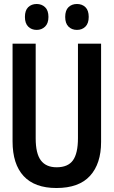

<svg xmlns="http://www.w3.org/2000/svg" viewBox="-20 -933 570 963"><path d="M263 10Q154 10 98.5 -50Q43 -110 43 -224V-714H159V-239Q159 -163 185 -128.5Q211 -94 264 -94Q321 -94 346 -129Q371 -164 371 -240V-714H487V-221Q487 -112 431.5 -51Q376 10 263 10ZM366 -783Q340 -783 323.5 -799.5Q307 -816 307 -848Q307 -881 323.5 -897Q340 -913 366 -913Q392 -913 408.5 -897Q425 -881 425 -848Q425 -816 408.5 -799.5Q392 -783 366 -783ZM164 -783Q138 -783 121.5 -799.5Q105 -816 105 -848Q105 -881 121.5 -897Q138 -913 164 -913Q189 -913 206 -897Q223 -881 223 -848Q223 -816 206 -799.5Q189 -783 164 -783Z"/></svg>

Font: Noto Sans Mono Condensed SemiBold
Style: Regular
Weight: 600
Width: 3
Designer: Monotype Design Team
Foundry: Monotype Imaging Inc.
Version: Version 2.014